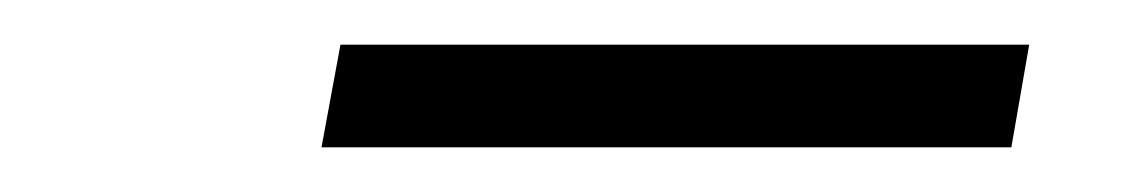

<svg xmlns="http://www.w3.org/2000/svg" viewBox="-20 -716 507 86"><path d="M124 -650H433L441 -696H132.5Z"/></svg>

Font: Anybody UltraCondensed Thin Medium
Style: Italic
Weight: 500
Italic angle: -10°
Version: Version 1.111